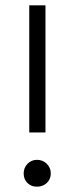

<svg xmlns="http://www.w3.org/2000/svg" viewBox="-20 -694 281 722"><path d="M151 -196H90V-674H151ZM171 -42Q171 -20 156 -6Q141 8 119 8Q97 8 83 -6Q69 -20 69 -42Q69 -63 83.5 -78Q98 -93 119 -93Q141 -93 156 -78Q171 -63 171 -42Z"/></svg>

Font: Hind Siliguri Light
Style: Regular
Weight: 300
Designer: Jyotish Sonowal
Foundry: Indian Type Foundry
Version: Version 1.001;PS 1.0;hotconv 1.0.86;makeotf.lib2.5.63406; tt